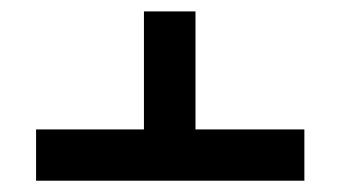

<svg xmlns="http://www.w3.org/2000/svg" viewBox="-20 -571 602 340"><path d="M519 -251H43.9V-341.8H234.9V-550.8H326.2V-341.8H519Z"/></svg>

Font: Tinos
Style: Regular
Weight: 400
Designer: Steve Matteson
Foundry: Monotype Imaging Inc.
Version: Version 1.23